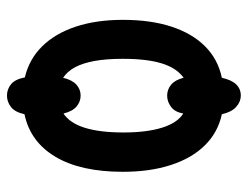

<svg xmlns="http://www.w3.org/2000/svg" viewBox="-98 -538 694 537"><g transform="rotate(-90 248.5 -270.0)"><path d="M461 -273Q461 -195 442 -137Q423 -79 387 -43Q351 -7 299 4Q293 31 280.5 44Q268 57 249 57Q232 57 217.5 44Q203 31 197 4Q146 -7 110 -43.5Q74 -80 55 -138.5Q36 -197 36 -273Q36 -391 78 -461.5Q120 -532 197 -548Q203 -575 217.5 -586Q232 -597 249 -597Q267 -597 281 -585.5Q295 -574 300 -547Q351 -535 387 -498.5Q423 -462 442 -404.5Q461 -347 461 -273ZM352 -273Q352 -319 346 -352Q340 -385 328.5 -406.5Q317 -428 299 -440Q293 -415 280 -403Q267 -391 249 -391Q232 -391 218.5 -402.5Q205 -414 199 -439Q172 -421 159 -379Q146 -337 146 -271Q146 -206 159.5 -163Q173 -120 199 -104Q203 -127 217.5 -138Q232 -149 249 -149Q266 -149 279.5 -138Q293 -127 299 -103Q326 -122 339 -163.5Q352 -205 352 -273Z"/></g></svg>

Font: Noto Sans Display ExtraCondensed SemiBold
Style: Regular
Weight: 600
Width: 2
Designer: Monotype Design Team
Foundry: Monotype Imaging Inc.
Version: Version 2.003